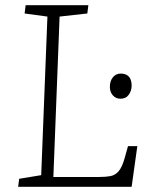

<svg xmlns="http://www.w3.org/2000/svg" viewBox="-20 -721 577 741"><path d="M54 -31 139 -45 163 -657 75 -669 79 -701H321L317 -669L210 -657L186 -38H363Q389 -38 407 -41.5Q425 -45 438.5 -61Q452 -77 462 -114L474 -157H510L488 0H50ZM404 -386Q404 -408 415.5 -422.5Q427 -437 446 -437Q460 -437 469.5 -431.5Q479 -426 483.5 -415.5Q488 -405 488 -390Q488 -371 477 -355.5Q466 -340 445 -340Q427 -340 415.5 -353Q404 -366 404 -386Z"/></svg>

Font: Literata ExtraLight
Style: Italic
Weight: 250
Italic angle: -2°
Designer: Latin by Veronika Burian and Jose Scaglione. Greek by Irene Vlachou. Cyrillic by Vera Evstafieva
Foundry: TypeTogether
Version: Version 3.002